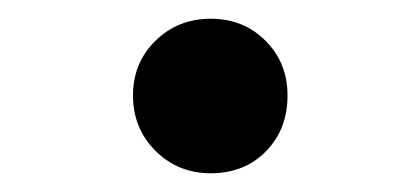

<svg xmlns="http://www.w3.org/2000/svg" viewBox="-20 -185 448 205"><path d="M122 -83Q122 -118 146 -141.5Q170 -165 205 -165Q240 -165 263.5 -141.5Q287 -118 287 -83Q287 -47 264 -23.5Q241 0 205 0Q170 0 146 -24Q122 -48 122 -83Z"/></svg>

Font: Eudoxus Sans ExtraBold
Style: Regular
Weight: 800
Designer: Stijn de Vries
Foundry: tokotype
Version: Version 2.005